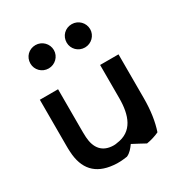

<svg xmlns="http://www.w3.org/2000/svg" viewBox="-167 -828 895 949"><g transform="rotate(-30 281.0 -354.0)"><path d="M103 -641C103 -605 132 -575 170 -575C207 -575 237 -605 237 -641C237 -678 207 -708 170 -708C132 -708 103 -679 103 -641ZM310 -641C310 -605 339 -575 377 -575C414 -575 444 -605 444 -641C444 -678 414 -708 377 -708C339 -708 310 -679 310 -641ZM405 -11C430 -15 456 -23 477 -33C494 -83 503 -143 503 -213V-463H398V-274C398 -176 370 -98 277 -87C273 -86 266 -85 259 -85C194 -85 163 -125 159 -189C158 -206 158 -225 158 -243V-463H54V-203C54 -190 54 -178 55 -166C60 -66 110 -10 208 -1C234 2 259 0 286 -4C307 -13 321 -31 334 -49C360 -36 386 -21 405 -11Z"/></g></svg>

Font: Bluebird
Style: Li
Weight: 300
Designer: Jasper
Foundry: Cannot Into Space Fonts
Version: Version 0.98